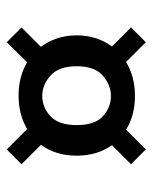

<svg xmlns="http://www.w3.org/2000/svg" viewBox="40 -590 463 584"><g transform="rotate(-90 272.0 -298.5)"><path d="M109 -87 64 -132 122 -190Q90 -235 90 -297Q90 -361 123 -406L64 -465L109 -510L171 -448Q215 -474 273 -474Q330 -474 374 -448L435 -510L480 -465L421 -406Q437 -385 446.5 -357.5Q456 -330 456 -297Q456 -266 447 -238.5Q438 -211 422 -190L480 -132L435 -87L375 -147Q330 -120 272 -120Q213 -120 169 -147ZM272 -193Q304 -193 333 -217.5Q362 -242 362 -297Q362 -352 333.5 -377Q305 -402 272 -402Q237 -402 210 -377Q183 -352 183 -297Q183 -242 210 -217.5Q237 -193 272 -193Z"/></g></svg>

Font: DeepMind Sans Medium
Style: Regular
Weight: 500
Designer: Jonny Pinhorn / Modifications: Colophon Foundry
Foundry: Colophon Foundry
Version: Version 1.002; ttfautohint (v1.8.2)